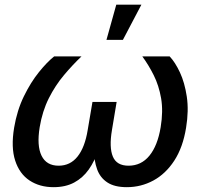

<svg xmlns="http://www.w3.org/2000/svg" viewBox="-20 -775 847 803"><path d="M204.1 7.8Q146 7.8 103.8 -20Q61.5 -47.9 43.5 -103.3Q25.4 -158.7 39.1 -241.2Q51.3 -313.5 79.8 -372.1Q108.4 -430.7 142.6 -473.1Q176.8 -515.6 206.5 -539.1H320.8Q283.7 -503.9 247.6 -460.9Q211.4 -418 184.3 -364.3Q157.2 -310.5 146 -243.2Q133.3 -165.5 153.8 -123.8Q174.3 -82 225.1 -82Q273.9 -82 304.4 -120.4Q335 -158.7 346.7 -231L366.7 -348.6H467.8L448.2 -231Q436 -158.7 451.9 -120.4Q467.8 -82 517.6 -82Q570.8 -82 605 -124Q639.2 -166 651.9 -242.7Q663.1 -310.1 653.8 -363.8Q644.5 -417.5 622.8 -460.7Q601.1 -503.9 575.2 -539.1H689.5Q712.4 -515.1 732.4 -472.4Q752.4 -429.7 761.2 -371.1Q770 -312.5 758.3 -241.2Q745.1 -158.7 709 -103.3Q672.9 -47.9 621.3 -20Q569.8 7.8 510.3 7.8Q459 7.8 429 -12Q398.9 -31.7 386.2 -66.9Q373.5 -102.1 373 -147.9H391.1Q376 -101.1 351.1 -65.9Q326.2 -30.8 290 -11.5Q253.9 7.8 204.1 7.8ZM425.3 -608.4 466.3 -755.4H571.3L494.1 -608.4Z"/></svg>

Font: Inter 18pt Medium
Style: Italic
Weight: 500
Italic angle: -9.3988°
Designer: Rasmus Andersson
Foundry: rsms
Version: Version 4.001;git-66647c0bb